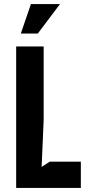

<svg xmlns="http://www.w3.org/2000/svg" viewBox="-20 -930 454 950"><path d="M60 0H380V-130H226L186 -104L196 -335V-700H60ZM83 -764H167L277 -910H133Z"/></svg>

Font: Pescante Normal
Style: Regular
Weight: 400
Designer: Ariel Martín Pérez
Foundry: Tunera Type Foundry
Version: Version 1.000;FEAKit 1.0